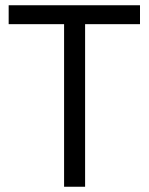

<svg xmlns="http://www.w3.org/2000/svg" viewBox="-20 -711 566 731"><path d="M224 0V-619H13V-691H513V-619H304V0Z"/></svg>

Font: Cairo Play
Style: Regular
Weight: 400
Designer: Mohamed Gaber, Accademia di Belle Arti di Urbino
Foundry: Kief Type Foundry, Accademia di Belle Arti di Urbino
Version: Version 3.119